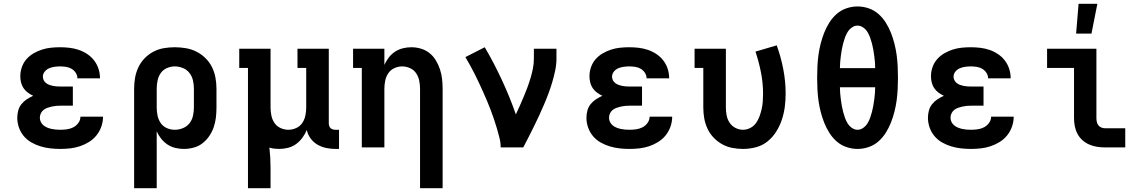

<svg xmlns="http://www.w3.org/2000/svg" viewBox="-20 -777 6040 1012"><path d="M298 8Q271 8 245 5Q219 2 194 -5.5Q169 -13 146 -26Q123 -39 106 -59Q89 -79 80 -104.5Q71 -130 71 -156Q71 -175 76 -194Q81 -213 93 -228Q105 -243 121 -253.5Q137 -264 155 -272Q140 -279 126.5 -289Q113 -299 104 -312.5Q95 -326 91 -342Q87 -358 87 -375Q87 -399 95 -422.5Q103 -446 119 -464.5Q135 -483 156.5 -495.5Q178 -508 201 -515.5Q224 -523 248.5 -525.5Q273 -528 297 -528Q322 -528 347 -525Q372 -522 395.5 -514Q419 -506 440 -492Q461 -478 476 -458.5Q491 -439 499 -415Q507 -391 507 -366V-364H388V-365Q388 -380 379 -393.5Q370 -407 357 -414.5Q344 -422 328.5 -424.5Q313 -427 297 -427Q283 -427 268 -425Q253 -423 239.5 -417.5Q226 -412 216 -400Q206 -388 206 -373Q206 -363 210.5 -354Q215 -345 223 -339Q231 -333 240.5 -329.5Q250 -326 260 -324Q270 -322 280 -321.5Q290 -321 300 -321H364V-220H300Q288 -220 276.5 -219Q265 -218 253.5 -215.5Q242 -213 230.5 -209Q219 -205 210 -198Q201 -191 195.5 -180Q190 -169 190 -157Q190 -145 195 -134.5Q200 -124 209 -116.5Q218 -109 229 -104.5Q240 -100 251.5 -97.5Q263 -95 274.5 -94Q286 -93 298 -93Q315 -93 333 -95.5Q351 -98 366.5 -106Q382 -114 393 -129Q404 -144 404 -162H523Q523 -135 514 -109.5Q505 -84 488.5 -63.5Q472 -43 449.5 -29Q427 -15 402 -6.5Q377 2 350.5 5Q324 8 298 8Z M687 215V-310Q687 -339 692 -367.5Q697 -396 709.5 -422.5Q722 -449 742.5 -470Q763 -491 788.5 -504.5Q814 -518 843 -523Q872 -528 901 -528Q930 -528 959.5 -523Q989 -518 1015 -505Q1041 -492 1062.5 -471Q1084 -450 1097 -424Q1110 -398 1115.5 -368.5Q1121 -339 1121 -310V-210Q1121 -184 1118 -158Q1115 -132 1106.5 -107Q1098 -82 1083 -60Q1068 -38 1047.5 -22Q1027 -6 1001 1Q975 8 949 8Q926 8 903.5 2.5Q881 -3 862.5 -15.5Q844 -28 829.5 -46Q815 -64 806 -85V215ZM901 -93Q923 -93 944 -101.5Q965 -110 978.5 -127Q992 -144 997 -166Q1002 -188 1002 -210V-310Q1002 -332 997 -353.5Q992 -375 978.5 -392.5Q965 -410 944 -418.5Q923 -427 901 -427Q880 -427 859.5 -418Q839 -409 827 -391.5Q815 -374 810.5 -352.5Q806 -331 806 -310V-210Q806 -189 810.5 -167.5Q815 -146 827 -128.5Q839 -111 859 -102Q879 -93 901 -93Z M1287 215V-419H1241V-520H1406V-210Q1406 -189 1410.5 -167.5Q1415 -146 1427 -128.5Q1439 -111 1459 -102Q1479 -93 1500 -93Q1521 -93 1541 -102Q1561 -111 1573 -128.5Q1585 -146 1589.5 -167.5Q1594 -189 1594 -210V-419H1548V-520H1713V-128Q1713 -121 1715 -114Q1717 -107 1722 -102Q1727 -97 1734 -95Q1741 -93 1748 -93H1767V8H1748Q1724 8 1699.5 3Q1675 -2 1653.5 -14.5Q1632 -27 1617 -47.5Q1602 -68 1597 -92Q1588 -70 1574 -51Q1560 -32 1541 -18Q1522 -4 1498.5 2Q1475 8 1452 8Q1439 8 1425.5 6.5Q1412 5 1400 1Q1403 28 1404.5 54.5Q1406 81 1406 107V215Z M2194 215V-310Q2194 -331 2189.5 -352.5Q2185 -374 2173 -391.5Q2161 -409 2141 -418Q2121 -427 2100 -427Q2079 -427 2059 -418Q2039 -409 2027 -391.5Q2015 -374 2010.5 -352.5Q2006 -331 2006 -310V0H1887V-419H1841V-520H2006V-435Q2015 -455 2029 -473.5Q2043 -492 2062 -504.5Q2081 -517 2103.5 -522.5Q2126 -528 2148 -528Q2174 -528 2199 -520.5Q2224 -513 2244 -497Q2264 -481 2277.5 -458.5Q2291 -436 2299 -411.5Q2307 -387 2310 -361.5Q2313 -336 2313 -310V215Z M2619 0Q2619 -26 2612.5 -51Q2606 -76 2599 -100.5Q2592 -125 2583.5 -149.5Q2575 -174 2566 -198Q2557 -222 2547 -245.5Q2537 -269 2526.5 -292.5Q2516 -316 2505 -339.5Q2494 -363 2482.5 -386Q2471 -409 2458.5 -431.5Q2446 -454 2433 -476L2535 -528Q2560 -486 2582.5 -442.5Q2605 -399 2625.5 -355Q2646 -311 2664.5 -265.5Q2683 -220 2699 -174Q2710 -197 2720.5 -221Q2731 -245 2741 -268.5Q2751 -292 2760 -316.5Q2769 -341 2776.5 -366Q2784 -391 2789 -416.5Q2794 -442 2794 -468V-520H2913V-468Q2913 -437 2906.5 -406Q2900 -375 2891 -344.5Q2882 -314 2871 -284.5Q2860 -255 2847.5 -226Q2835 -197 2822 -168.5Q2809 -140 2795 -112Q2781 -84 2767 -56Q2753 -28 2738 0Z M3298 8Q3271 8 3245 5Q3219 2 3194 -5.5Q3169 -13 3146 -26Q3123 -39 3106 -59Q3089 -79 3080 -104.5Q3071 -130 3071 -156Q3071 -175 3076 -194Q3081 -213 3093 -228Q3105 -243 3121 -253.5Q3137 -264 3155 -272Q3140 -279 3126.5 -289Q3113 -299 3104 -312.5Q3095 -326 3091 -342Q3087 -358 3087 -375Q3087 -399 3095 -422.5Q3103 -446 3119 -464.5Q3135 -483 3156.5 -495.5Q3178 -508 3201 -515.5Q3224 -523 3248.5 -525.5Q3273 -528 3297 -528Q3322 -528 3347 -525Q3372 -522 3395.5 -514Q3419 -506 3440 -492Q3461 -478 3476 -458.5Q3491 -439 3499 -415Q3507 -391 3507 -366V-364H3388V-365Q3388 -380 3379 -393.5Q3370 -407 3357 -414.5Q3344 -422 3328.5 -424.5Q3313 -427 3297 -427Q3283 -427 3268 -425Q3253 -423 3239.5 -417.5Q3226 -412 3216 -400Q3206 -388 3206 -373Q3206 -363 3210.5 -354Q3215 -345 3223 -339Q3231 -333 3240.5 -329.5Q3250 -326 3260 -324Q3270 -322 3280 -321.5Q3290 -321 3300 -321H3364V-220H3300Q3288 -220 3276.5 -219Q3265 -218 3253.5 -215.5Q3242 -213 3230.5 -209Q3219 -205 3210 -198Q3201 -191 3195.5 -180Q3190 -169 3190 -157Q3190 -145 3195 -134.5Q3200 -124 3209 -116.5Q3218 -109 3229 -104.5Q3240 -100 3251.5 -97.5Q3263 -95 3274.5 -94Q3286 -93 3298 -93Q3315 -93 3333 -95.5Q3351 -98 3366.5 -106Q3382 -114 3393 -129Q3404 -144 3404 -162H3523Q3523 -135 3514 -109.5Q3505 -84 3488.5 -63.5Q3472 -43 3449.5 -29Q3427 -15 3402 -6.5Q3377 2 3350.5 5Q3324 8 3298 8Z M3896 8Q3868 8 3839.5 2.5Q3811 -3 3786 -17Q3761 -31 3741 -52Q3721 -73 3709 -99Q3697 -125 3692 -153Q3687 -181 3687 -210V-419H3641V-520H3806V-210Q3806 -189 3810 -168.5Q3814 -148 3825.5 -130.5Q3837 -113 3856 -103Q3875 -93 3896 -93Q3916 -93 3934.5 -102.5Q3953 -112 3964.5 -128Q3976 -144 3983 -163Q3990 -182 3994.5 -202Q3999 -222 4000.5 -242Q4002 -262 4002 -282Q4002 -339 3991 -395Q3980 -451 3962 -505L4074 -538Q4096 -477 4108.5 -412.5Q4121 -348 4121 -283Q4121 -248 4116.5 -213.5Q4112 -179 4101 -146Q4090 -113 4071.5 -83.5Q4053 -54 4026 -32Q3999 -10 3965 -1Q3931 8 3896 8Z M4500 8Q4470 8 4441 -2Q4412 -12 4389.5 -32Q4367 -52 4351 -77.5Q4335 -103 4324 -131Q4313 -159 4305.5 -188.5Q4298 -218 4294 -247.5Q4290 -277 4288.5 -307Q4287 -337 4287 -368Q4287 -398 4288.5 -428Q4290 -458 4294 -487.5Q4298 -517 4305.5 -546.5Q4313 -576 4324 -604Q4335 -632 4351 -657.5Q4367 -683 4389.5 -703Q4412 -723 4441 -733Q4470 -743 4500 -743Q4530 -743 4559 -733Q4588 -723 4610.5 -703Q4633 -683 4649 -657.5Q4665 -632 4676 -604Q4687 -576 4694.5 -546.5Q4702 -517 4706 -487.5Q4710 -458 4711.5 -428Q4713 -398 4713 -368Q4713 -337 4711.5 -307Q4710 -277 4706 -247.5Q4702 -218 4694.5 -188.5Q4687 -159 4676 -131Q4665 -103 4649 -77.5Q4633 -52 4610.5 -32Q4588 -12 4559 -2Q4530 8 4500 8ZM4407 -418H4593Q4593 -434 4591.5 -450.5Q4590 -467 4588 -483Q4586 -499 4583 -515.5Q4580 -532 4576 -547.5Q4572 -563 4566.5 -578.5Q4561 -594 4552.5 -608Q4544 -622 4530 -632Q4516 -642 4500 -642Q4484 -642 4470 -632Q4456 -622 4447.5 -608Q4439 -594 4433.5 -578.5Q4428 -563 4424 -547.5Q4420 -532 4417 -515.5Q4414 -499 4412 -483Q4410 -467 4408.5 -450.5Q4407 -434 4407 -418ZM4500 -93Q4516 -93 4530 -103Q4544 -113 4552.5 -127Q4561 -141 4566.5 -156.5Q4572 -172 4576 -187.5Q4580 -203 4583 -219.5Q4586 -236 4588 -252Q4590 -268 4591.5 -284.5Q4593 -301 4593 -317H4407Q4407 -301 4408.5 -284.5Q4410 -268 4412 -252Q4414 -236 4417 -219.5Q4420 -203 4424 -187.5Q4428 -172 4433.5 -156.5Q4439 -141 4447.5 -127Q4456 -113 4470 -103Q4484 -93 4500 -93Z M5098 8Q5071 8 5045 5Q5019 2 4994 -5.5Q4969 -13 4946 -26Q4923 -39 4906 -59Q4889 -79 4880 -104.5Q4871 -130 4871 -156Q4871 -175 4876 -194Q4881 -213 4893 -228Q4905 -243 4921 -253.5Q4937 -264 4955 -272Q4940 -279 4926.5 -289Q4913 -299 4904 -312.5Q4895 -326 4891 -342Q4887 -358 4887 -375Q4887 -399 4895 -422.5Q4903 -446 4919 -464.5Q4935 -483 4956.5 -495.5Q4978 -508 5001 -515.5Q5024 -523 5048.5 -525.5Q5073 -528 5097 -528Q5122 -528 5147 -525Q5172 -522 5195.5 -514Q5219 -506 5240 -492Q5261 -478 5276 -458.5Q5291 -439 5299 -415Q5307 -391 5307 -366V-364H5188V-365Q5188 -380 5179 -393.5Q5170 -407 5157 -414.5Q5144 -422 5128.5 -424.5Q5113 -427 5097 -427Q5083 -427 5068 -425Q5053 -423 5039.5 -417.5Q5026 -412 5016 -400Q5006 -388 5006 -373Q5006 -363 5010.5 -354Q5015 -345 5023 -339Q5031 -333 5040.5 -329.5Q5050 -326 5060 -324Q5070 -322 5080 -321.5Q5090 -321 5100 -321H5164V-220H5100Q5088 -220 5076.5 -219Q5065 -218 5053.5 -215.5Q5042 -213 5030.5 -209Q5019 -205 5010 -198Q5001 -191 4995.5 -180Q4990 -169 4990 -157Q4990 -145 4995 -134.5Q5000 -124 5009 -116.5Q5018 -109 5029 -104.5Q5040 -100 5051.5 -97.5Q5063 -95 5074.5 -94Q5086 -93 5098 -93Q5115 -93 5133 -95.5Q5151 -98 5166.5 -106Q5182 -114 5193 -129Q5204 -144 5204 -162H5323Q5323 -135 5314 -109.5Q5305 -84 5288.5 -63.5Q5272 -43 5249.5 -29Q5227 -15 5202 -6.5Q5177 2 5150.5 5Q5124 8 5098 8Z M5804 0Q5782 0 5761 -3.5Q5740 -7 5720.5 -15.5Q5701 -24 5685 -38.5Q5669 -53 5659 -72Q5649 -91 5645 -112Q5641 -133 5641 -155V-419H5499V-520H5759V-155Q5759 -145 5761 -135Q5763 -125 5769 -117Q5775 -109 5784.5 -105Q5794 -101 5804 -101H5911V0ZM5652 -600 5665 -757H5764L5733 -600Z"/></svg>

Font: Iosevka Plex Etoile
Style: Bold
Weight: 700
Designer: Belleve Invis
Foundry: Belleve Invis
Version: Version 25.1.1; ttfautohint (v1.8.4)